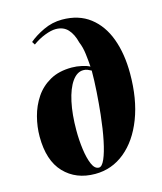

<svg xmlns="http://www.w3.org/2000/svg" viewBox="-117 -868 819 968"><g transform="rotate(-15 292.0 -383.5)"><path d="M124 -711Q154 -737 200.5 -759Q247 -781 298 -781Q385 -781 443.5 -736Q502 -691 531 -612Q560 -533 560 -430Q560 -297 521.5 -197Q483 -97 415 -41.5Q347 14 260 14Q160 14 98.5 -50.5Q37 -115 37 -240Q37 -291 50.5 -343Q64 -395 93 -438.5Q122 -482 169 -508.5Q216 -535 283 -535Q309 -535 335.5 -529Q362 -523 376 -515Q374 -546 369.5 -582.5Q365 -619 353 -647Q342 -692 318.5 -717.5Q295 -743 255 -743Q231 -743 197.5 -730Q164 -717 134 -695ZM286 -12Q302 -12 316.5 -45Q331 -78 343 -136Q355 -194 363 -268Q369 -324 373 -383.5Q377 -443 377 -494Q366 -500 357 -503.5Q348 -507 336 -507Q303 -507 277.5 -471Q252 -435 238 -370.5Q224 -306 224 -222Q224 -171 230.5 -123Q237 -75 250.5 -43.5Q264 -12 286 -12Z"/></g></svg>

Font: Literata 72pt ExtraBold
Style: Italic
Weight: 800
Italic angle: -2°
Designer: Latin by Veronika Burian and Jose Scaglione. Greek by Irene Vlachou. Cyrillic by Vera Evstafieva
Foundry: TypeTogether
Version: Version 3.002